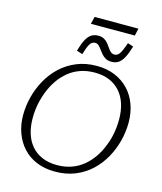

<svg xmlns="http://www.w3.org/2000/svg" viewBox="-148 -1142 1066 1266"><g transform="rotate(15 385.5 -509.5)"><path d="M348 17Q278 17 222.5 -6Q167 -29 129 -70.5Q91 -112 70.5 -168Q50 -224 50 -289Q50 -352 66 -414.5Q82 -477 113.5 -533.5Q145 -590 191.5 -633.5Q238 -677 299.5 -702.5Q361 -728 437 -728Q507 -728 562.5 -704.5Q618 -681 656.5 -639.5Q695 -598 715 -542Q735 -486 735 -421Q735 -358 719 -295.5Q703 -233 671.5 -176.5Q640 -120 593.5 -76.5Q547 -33 485.5 -8Q424 17 348 17ZM435 -682Q382 -682 337.5 -666.5Q293 -651 257.5 -622Q222 -593 195 -554Q168 -515 150 -468Q139 -439 131 -408.5Q123 -378 119.5 -347Q116 -316 116 -286Q116 -229 130.5 -182Q145 -135 174.5 -100.5Q204 -66 248 -47Q292 -28 350 -28Q403 -28 447.5 -43.5Q492 -59 527.5 -88Q563 -117 590 -156Q617 -195 635 -242Q647 -271 654.5 -301.5Q662 -332 665.5 -363Q669 -394 669 -424Q669 -481 654.5 -528Q640 -575 610.5 -609.5Q581 -644 537 -663Q493 -682 435 -682ZM521 -779Q497 -779 480.5 -788.5Q464 -798 452 -812Q440 -826 430.5 -839.5Q421 -853 411 -862.5Q401 -872 386 -872Q364 -872 350.5 -849.5Q337 -827 323 -778L283 -791Q297 -840 312 -868.5Q327 -897 347 -910Q367 -923 395 -923Q419 -923 435 -913.5Q451 -904 462 -890.5Q473 -877 482 -863Q491 -849 502 -839.5Q513 -830 527 -830Q543 -830 554 -840.5Q565 -851 574.5 -872.5Q584 -894 595 -926L634 -913Q619 -863 603 -833.5Q587 -804 567.5 -791.5Q548 -779 521 -779ZM338 -1036H637L626 -986H326Z"/></g></svg>

Font: Roboto Serif 20pt ExtraLight
Style: Italic
Weight: 250
Italic angle: -10°
Version: Version 1.007